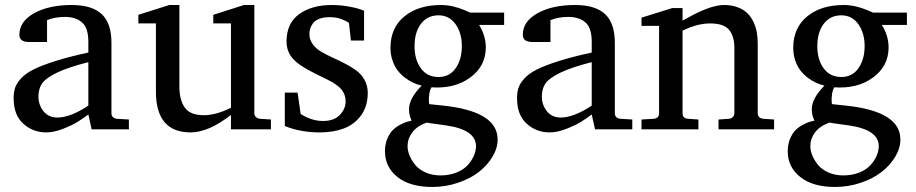

<svg xmlns="http://www.w3.org/2000/svg" viewBox="-20 -514 3641 763"><path d="M132.8 -129.9Q132.8 -97.2 152.8 -72Q172.9 -46.9 208 -46.9Q259.3 -46.9 331.1 -94.2V-267.1Q249 -246.1 205.1 -224.6Q161.1 -203.1 147 -182.1Q132.8 -161.1 132.8 -129.9ZM57.1 -376Q57.1 -428.7 115.5 -461.4Q173.8 -494.1 265.1 -494.1Q345.2 -494.1 384 -458Q422.9 -421.9 422.9 -344.2V-64Q422.9 -45.4 443.8 -42L492.2 -39.1V0H344.2L331.1 -59.1Q311.5 -44.4 290 -30.8Q268.6 -17.1 231.4 -2.4Q194.3 12.2 164.1 12.2Q110.8 12.2 72.5 -22.5Q34.2 -57.1 34.2 -123Q34.2 -147 39.8 -164.6Q45.4 -182.1 63.2 -201.9Q81.1 -221.7 113 -237.8Q145 -253.9 199.5 -271.2Q253.9 -288.6 331.1 -305.2V-348.1Q331.1 -403.3 305.9 -425Q280.8 -446.8 237.8 -446.8Q199.2 -446.8 167 -434.1V-347.2H94.2Q57.1 -347.2 57.1 -376Z M692.9 -168.9Q692.9 -116.7 714.4 -86.4Q735.8 -56.2 789.6 -56.2Q838.9 -56.2 897.9 -85.9V-420.9H827.6V-455.1L949.7 -494.1H990.7V-64Q990.7 -54.7 997.3 -48.8Q1003.9 -43 1012.7 -42L1056.6 -39.1V0H897.9V-57.1Q808.1 12.2 737.8 12.2Q599.6 12.2 599.6 -149.9V-420.9H529.8V-455.1L652.8 -494.1H692.9Z M1298.8 -494.1Q1335 -494.1 1371.6 -487.1Q1408.2 -480 1426.8 -471.2V-353H1374.5L1366.7 -422.9Q1356.4 -430.7 1336.4 -438.2Q1316.4 -445.8 1290.5 -445.8Q1266.1 -445.8 1249 -439.2Q1231.9 -432.6 1223.9 -421.6Q1215.8 -410.6 1212.6 -400.4Q1209.5 -390.1 1209.5 -378.9Q1209.5 -356.9 1222.2 -339.1Q1234.9 -321.3 1255.4 -309.1Q1275.9 -296.9 1300.8 -285.6Q1325.7 -274.4 1350.3 -261.7Q1375 -249 1395.5 -234.1Q1416 -219.2 1428.7 -196.5Q1441.4 -173.8 1441.4 -145Q1441.4 -91.8 1414.8 -55.4Q1388.2 -19 1346.2 -3.4Q1304.2 12.2 1250.5 12.2Q1174.8 12.2 1111.8 -13.2V-146H1162.6L1174.8 -61Q1218.3 -33.2 1263.7 -33.2Q1307.1 -33.2 1330.3 -57.1Q1353.5 -81.1 1353.5 -110.8Q1353.5 -138.2 1337.4 -158Q1321.3 -177.7 1282.7 -196.8L1231.4 -222.2Q1167.5 -253.4 1143.1 -281.7Q1118.7 -310.1 1118.7 -349.1Q1118.7 -421.4 1168.7 -457.8Q1218.8 -494.1 1298.8 -494.1Z M1599.6 66.9Q1599.6 84 1607.2 103Q1614.7 122.1 1629.6 140.6Q1644.5 159.2 1670.9 171.1Q1697.3 183.1 1730.5 183.1Q1765.6 183.1 1793.7 171.9Q1821.8 160.6 1838.1 142.8Q1854.5 125 1863 105.2Q1871.6 85.4 1871.6 66.9Q1871.6 1.5 1752.9 -15.6L1710.4 -21.5Q1690.4 -23.9 1675.8 -26.9Q1637.2 -13.2 1618.4 12Q1599.6 37.1 1599.6 66.9ZM1627.4 -330.1Q1627.4 -276.9 1652.6 -242.4Q1677.7 -208 1722.7 -208Q1766.6 -208 1791 -243.2Q1815.4 -278.3 1815.4 -331.1Q1815.4 -382.3 1790.5 -417.7Q1765.6 -453.1 1722.7 -453.1Q1678.7 -453.1 1653.1 -419.7Q1627.4 -386.2 1627.4 -330.1ZM1655.8 -173.8Q1638.7 -177.7 1622.1 -185.3Q1605.5 -192.9 1588.9 -205.6Q1572.3 -218.3 1559.8 -234.6Q1547.4 -251 1539.6 -274.2Q1531.7 -297.4 1531.7 -324.2Q1531.7 -403.3 1586.9 -448.7Q1642.1 -494.1 1732.4 -494.1Q1777.8 -494.1 1826.2 -473.6L1848.6 -463.9H1983.4V-415H1883.8Q1910.6 -372.1 1910.6 -325.2Q1910.6 -251.5 1848.9 -206.1Q1787.1 -160.6 1694.8 -167Q1688 -155.8 1685.8 -139.2Q1683.6 -122.6 1684.3 -111.6Q1685.1 -100.6 1686.5 -100.1L1737.8 -94.7Q1957.5 -72.3 1957.5 40Q1957.5 74.7 1937.3 108.6Q1917 142.6 1883.1 169.2Q1849.1 195.8 1800 212.4Q1751 229 1697.8 229Q1609.4 229 1559.6 189.5Q1509.8 149.9 1509.8 86.9Q1509.8 59.6 1519 37.6Q1528.3 15.6 1540.5 3.4Q1552.7 -8.8 1569.1 -17.6Q1585.4 -26.4 1595.7 -29.5Q1606 -32.7 1615.7 -34.2L1610.8 -46.9Q1605.5 -61.5 1605.5 -80.1Q1605.5 -123 1655.8 -173.8Z M2133.3 -129.9Q2133.3 -97.2 2153.3 -72Q2173.3 -46.9 2208.5 -46.9Q2259.8 -46.9 2331.5 -94.2V-267.1Q2249.5 -246.1 2205.6 -224.6Q2161.6 -203.1 2147.5 -182.1Q2133.3 -161.1 2133.3 -129.9ZM2057.6 -376Q2057.6 -428.7 2116 -461.4Q2174.3 -494.1 2265.6 -494.1Q2345.7 -494.1 2384.5 -458Q2423.3 -421.9 2423.3 -344.2V-64Q2423.3 -45.4 2444.3 -42L2492.7 -39.1V0H2344.7L2331.5 -59.1Q2312 -44.4 2290.5 -30.8Q2269 -17.1 2231.9 -2.4Q2194.8 12.2 2164.6 12.2Q2111.3 12.2 2073 -22.5Q2034.7 -57.1 2034.7 -123Q2034.7 -147 2040.3 -164.6Q2045.9 -182.1 2063.7 -201.9Q2081.5 -221.7 2113.5 -237.8Q2145.5 -253.9 2200 -271.2Q2254.4 -288.6 2331.5 -305.2V-348.1Q2331.5 -403.3 2306.4 -425Q2281.2 -446.8 2238.3 -446.8Q2199.7 -446.8 2167.5 -434.1V-347.2H2094.7Q2057.6 -347.2 2057.6 -376Z M2898.4 -324.2Q2898.4 -370.1 2877.2 -395.5Q2856 -420.9 2802.2 -420.9Q2751 -420.9 2692.4 -392.1V-64Q2692.4 -43.9 2713.4 -42L2755.4 -39.1V0H2529.3V-39.1L2578.1 -42Q2599.1 -43.9 2599.1 -64V-411.1H2529.3V-443.8L2651.4 -481.9H2692.4V-432.1L2734.9 -455.1Q2810.5 -494.1 2857.4 -494.1Q2888.2 -494.1 2912.1 -484.9Q2936 -475.6 2950.7 -460.9Q2965.3 -446.3 2974.9 -425.5Q2984.4 -404.8 2987.8 -384Q2991.2 -363.3 2991.2 -339.8V-64Q2991.2 -45.4 3012.2 -42L3056.2 -39.1V0H2835.4V-39.1L2877.4 -42Q2888.2 -43.5 2893.3 -50Q2898.4 -56.6 2898.4 -64Z M3200.2 66.9Q3200.2 84 3207.8 103Q3215.3 122.1 3230.2 140.6Q3245.1 159.2 3271.5 171.1Q3297.9 183.1 3331.1 183.1Q3366.2 183.1 3394.3 171.9Q3422.4 160.6 3438.7 142.8Q3455.1 125 3463.6 105.2Q3472.2 85.4 3472.2 66.9Q3472.2 1.5 3353.5 -15.6L3311 -21.5Q3291 -23.9 3276.4 -26.9Q3237.8 -13.2 3219 12Q3200.2 37.1 3200.2 66.9ZM3228 -330.1Q3228 -276.9 3253.2 -242.4Q3278.3 -208 3323.2 -208Q3367.2 -208 3391.6 -243.2Q3416 -278.3 3416 -331.1Q3416 -382.3 3391.1 -417.7Q3366.2 -453.1 3323.2 -453.1Q3279.3 -453.1 3253.7 -419.7Q3228 -386.2 3228 -330.1ZM3256.3 -173.8Q3239.3 -177.7 3222.7 -185.3Q3206.1 -192.9 3189.5 -205.6Q3172.9 -218.3 3160.4 -234.6Q3147.9 -251 3140.1 -274.2Q3132.3 -297.4 3132.3 -324.2Q3132.3 -403.3 3187.5 -448.7Q3242.7 -494.1 3333 -494.1Q3378.4 -494.1 3426.8 -473.6L3449.2 -463.9H3584V-415H3484.4Q3511.2 -372.1 3511.2 -325.2Q3511.2 -251.5 3449.5 -206.1Q3387.7 -160.6 3295.4 -167Q3288.6 -155.8 3286.4 -139.2Q3284.2 -122.6 3284.9 -111.6Q3285.6 -100.6 3287.1 -100.1L3338.4 -94.7Q3558.1 -72.3 3558.1 40Q3558.1 74.7 3537.8 108.6Q3517.6 142.6 3483.6 169.2Q3449.7 195.8 3400.6 212.4Q3351.6 229 3298.3 229Q3210 229 3160.2 189.5Q3110.4 149.9 3110.4 86.9Q3110.4 59.6 3119.6 37.6Q3128.9 15.6 3141.1 3.4Q3153.3 -8.8 3169.7 -17.6Q3186 -26.4 3196.3 -29.5Q3206.5 -32.7 3216.3 -34.2L3211.4 -46.9Q3206.1 -61.5 3206.1 -80.1Q3206.1 -123 3256.3 -173.8Z"/></svg>

Font: TAML ThiruValluvar
Style: Regular
Weight: 400
Version: Version 0.271; dev 7ad24fM